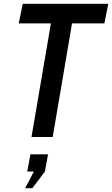

<svg xmlns="http://www.w3.org/2000/svg" viewBox="-20 -720 589 1009"><path d="M145.5 0 247.5 -597H78.5L99.5 -700H549L528.5 -597H358.5L257 0ZM150 269H112L158 181.5H123L140 91H232.5L216 181.5Z"/></svg>

Font: Cabin Condensed SemiBold
Style: Italic
Weight: 600
Width: 3
Italic angle: -10°
Designer: Pablo Impallari
Foundry: Pablo Impallari. http://www.impallari.com Igino Marini. http://www.ikern.com
Version: Version 3.001; ttfautohint (v1.8.3)